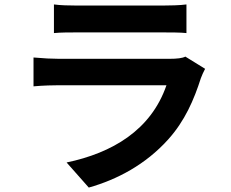

<svg xmlns="http://www.w3.org/2000/svg" viewBox="-20 -787 1040 865"><path d="M223 -638C252 -641 295 -641 327 -641H710C746 -641 793 -641 820 -638V-767C792 -763 743 -762 712 -762H327C292 -762 251 -763 223 -767ZM815 -532C802 -525 778 -522 742 -522H247C216 -522 174 -524 131 -528V-398C174 -402 223 -403 247 -403H730C660 -200 485 -98 280 -55L380 58C508 22 636 -46 737 -158C813 -242 854 -338 885 -435C889 -446 897 -464 904 -477Z"/></svg>

Font: Spoqa Han Sans Neo Bold
Style: Bold
Weight: 700
Designer: [Spoqa Han Sans Neo] Dong-huui Kim  Younghwa Kang  Yujin Lee  [Noto Sans] Ryoko NISHIZUKA  (kana & ideographs); Paul D. 
Foundry: Spoqa (http://www.spoqa-han-sans.com)
Version: Version 1.000